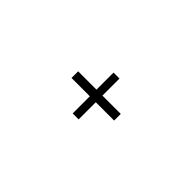

<svg xmlns="http://www.w3.org/2000/svg" viewBox="18 -971 1163 1163"><g transform="rotate(-45 600.0 -389.5)"><path d="M629 -207V-364H775V-415H629V-572H572V-415H425V-364H572V-207Z"/></g></svg>

Font: CryptoKit_GRILLE 1.4
Style: Regular
Weight: 400
Monospace: yes
Designer: Oceane Juvin
Foundry: http://www.head-geneve.ch
Version: Version 1.004